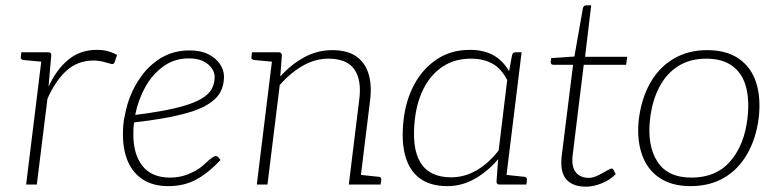

<svg xmlns="http://www.w3.org/2000/svg" viewBox="-20 -692 2903 720"><path d="M78 0 139 -496H159Q167 -496 170 -493Q173 -490 172 -482L162 -367Q192 -432 236.5 -468.5Q281 -505 343 -505Q366 -505 384.5 -500Q403 -495 419 -486L410 -459Q409 -455 405.5 -453Q402 -451 398 -452Q390 -454 370.5 -459.5Q351 -465 331 -465Q272 -465 230.5 -428Q189 -391 158 -322L118 0ZM152 -496 143 -460 67 -467Q63 -468 60 -470.5Q57 -473 58 -478L60 -496Z M611 6Q556 6 518 -17.5Q480 -41 460.5 -84.5Q441 -128 441 -188Q441 -206 442.5 -225Q444 -244 449 -263Q456 -301 470.5 -336Q485 -371 507 -402Q517 -417 529.5 -430.5Q542 -444 556 -455Q583 -478 617 -490.5Q651 -503 690 -503Q733 -503 761.5 -488.5Q790 -474 805 -451.5Q820 -429 820 -404Q820 -372 806 -346Q792 -320 757 -299Q729 -282 685.5 -269.5Q642 -257 590 -248Q538 -239 483 -233Q481 -222 480.5 -209.5Q480 -197 480 -188Q480 -113 514.5 -69.5Q549 -26 618 -26Q654 -26 685 -38.5Q716 -51 736 -67Q744 -74 754.5 -83.5Q765 -93 774.5 -100Q784 -107 789 -107Q794 -107 798 -103L807 -92Q761 -43 715.5 -18.5Q670 6 611 6ZM487 -261Q536 -267 584 -275.5Q632 -284 671 -295.5Q710 -307 734 -321Q763 -338 774 -358.5Q785 -379 785 -403Q785 -430 759.5 -451.5Q734 -473 688 -473Q634 -473 592.5 -443Q551 -413 524.5 -365Q498 -317 487 -261Z M943 0 1004 -496H1025Q1037 -496 1037 -484L1031 -405Q1071 -450 1120.5 -477Q1170 -504 1226 -504Q1281 -504 1314.5 -481.5Q1348 -459 1361.5 -417Q1375 -375 1368 -317L1329 0H1288L1327 -317Q1337 -391 1309 -431.5Q1281 -472 1212 -472Q1162 -472 1115.5 -445.5Q1069 -419 1029 -373L983 0ZM1316 0 1325 -37 1400 -29Q1405 -29 1407.5 -26Q1410 -23 1410 -18L1407 0ZM1017 -496 1008 -460 932 -467Q928 -468 925 -470.5Q922 -473 923 -478L925 -496Z M1658 6Q1594 6 1554.5 -23Q1515 -52 1499.5 -108.5Q1484 -165 1494 -247Q1503 -320 1535 -378Q1567 -436 1619.5 -470.5Q1672 -505 1742 -505Q1794 -505 1830 -485Q1866 -465 1889 -425L1900 -484Q1902 -496 1914 -496H1936L1875 0H1853Q1841 0 1842 -12L1848 -95Q1809 -49 1760.5 -21.5Q1712 6 1658 6ZM1672 -27Q1722 -27 1767.5 -53.5Q1813 -80 1850 -128L1882 -392Q1859 -436 1825.5 -454Q1792 -472 1746 -472Q1686 -472 1642 -443.5Q1598 -415 1571 -364.5Q1544 -314 1536 -247Q1523 -137 1557 -82Q1591 -27 1672 -27ZM1862 0 1871 -37 1946 -29Q1951 -29 1953.5 -26Q1956 -23 1956 -18L1954 0Z M2177 8Q2128 8 2104 -19Q2080 -46 2086 -104L2129 -449H2055Q2050 -449 2047.5 -452Q2045 -455 2045 -460L2047 -474L2134 -480L2166 -662Q2169 -672 2178 -672H2197L2174 -479H2332L2328 -449H2169L2127 -106Q2123 -65 2140 -45Q2157 -25 2188 -25Q2204 -25 2222 -34Q2240 -43 2254.5 -51.5Q2269 -60 2274 -60Q2278 -60 2280 -56L2289 -39Q2269 -18 2237.5 -5Q2206 8 2177 8Z M2632 -504Q2704 -504 2750.5 -472Q2797 -440 2815.5 -382.5Q2834 -325 2825 -248Q2815 -172 2782 -114.5Q2749 -57 2695.5 -25.5Q2642 6 2569 6Q2499 6 2452.5 -25.5Q2406 -57 2386.5 -115Q2367 -173 2376 -248Q2386 -324 2419 -382Q2452 -440 2506.5 -472Q2561 -504 2632 -504ZM2573 -26Q2665 -26 2718 -86.5Q2771 -147 2783 -248Q2791 -316 2777.5 -366.5Q2764 -417 2726.5 -444.5Q2689 -472 2629 -472Q2567 -472 2523 -444Q2479 -416 2452.5 -365.5Q2426 -315 2418 -248Q2406 -148 2444.5 -87Q2483 -26 2573 -26Z"/></svg>

Font: Aleo ExtraLight
Style: Italic
Weight: 250
Italic angle: -7°
Designer: Alessio Laiso
Foundry: Alessio Laiso
Version: Version 2.001;gftools[0.9.29]